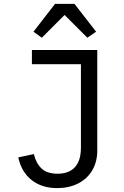

<svg xmlns="http://www.w3.org/2000/svg" viewBox="-20 -955 640 987"><path d="M480 -698V-181Q480 -123 454 -79Q428 -35 381 -11.5Q334 12 274 12Q195 12 142.5 -29.5Q90 -71 74 -146L154 -163Q165 -116 193.5 -89Q222 -62 276 -62Q334 -62 365 -95.5Q396 -129 396 -196V-625H144V-698ZM363 -935 474 -792 429 -761 312 -878 195 -761 152 -792 263 -935Z"/></svg>

Font: iA Writer Duo V
Style: Regular
Weight: 400
Designer: Mike Abbink, Paul van der Laan, Pieter van Rosmalen, Oliver Reichenstein
Foundry: Information Architects Inc.
Version: Version 2.000